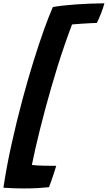

<svg xmlns="http://www.w3.org/2000/svg" viewBox="-101 -848 635 1132"><path d="M39.4 263.1Q11.4 263.1 -19 262Q-49.4 260.9 -80.8 258.8Q-62.8 136.6 -32.9 2.1Q-3.1 -132.4 31.6 -262.1Q62.8 -377.8 95.1 -482.2Q127.5 -586.6 157.4 -670.4Q187.4 -754.1 210.6 -806.5Q237.2 -811.4 273.1 -815.4Q308.9 -819.4 349.6 -822.2Q390.2 -825 432.5 -826.6Q474.8 -828.1 514.6 -828.5Q507.1 -800.6 495.2 -770.1Q487.2 -749.9 480.2 -734.4Q473.1 -718.9 470 -712.9Q459.6 -712.9 434.1 -711.4Q408.5 -710 378.4 -708.1Q348.4 -706.1 323.8 -703.9Q302.2 -647.1 281.1 -586Q259.9 -524.9 240.1 -461.6Q220.4 -398.2 201.8 -334.3Q183.1 -270.4 166.4 -207.5Q149.5 -144.9 134.5 -84.6Q119.5 -24.4 107.4 28.8Q95.2 82 86.9 124.4Q93.8 125.8 111.1 126.9Q128.5 128 151.2 128.8Q170.2 129.1 193.4 129.4Q216.5 129.8 230.5 129.6Q225.8 146.4 217.4 171.5Q209.1 196.6 201 220.1Q192.9 243.6 187.6 255.6Q163.2 258.4 125.1 260.8Q86.9 263.1 39.4 263.1Z"/></svg>

Font: Grandstander Thin
Style: Italic
Weight: 100
Italic angle: -15°
Designer: Tyler Finck
Foundry: Etcetera Type Co
Version: Version 1.200